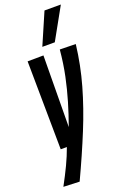

<svg xmlns="http://www.w3.org/2000/svg" viewBox="-201 -844 724 1114"><g transform="rotate(-20 161.5 -287.5)"><path d="M239 -546 337 -544Q322 -418 288 -298.5Q254 -179 203 -54Q152 71 85 214L-14 210Q18 151 42 100.5Q66 50 84 0H46L40 -545L138 -546L134 -105Q159 -175 179.5 -244Q200 -313 215.5 -386.5Q231 -460 239 -546ZM149 -595 233 -789H334L226 -595Z"/></g></svg>

Font: Georama Extra Condensed SemiBold
Style: Italic
Weight: 600
Width: 2
Italic angle: -9°
Designer: Jean-Baptiste Levee
Foundry: Production Type
Version: Version 1.000